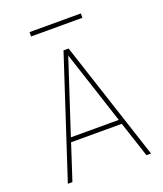

<svg xmlns="http://www.w3.org/2000/svg" viewBox="-157 -974 913 1076"><g transform="rotate(-20 300.0 -436.0)"><path d="M458.5 -212.4H156.2L86.9 0H59.6L292.5 -710.9H322.8L555.7 0H528.3ZM164.6 -238.8H450.2L307.6 -674.8ZM454.6 -846.2H148.4V-872.1H454.6Z"/></g></svg>

Font: Roboto Mono Thin
Style: Regular
Weight: 250
Designer: Google
Version: Version 2.000985; 2015; ttfautohint (v1.3)